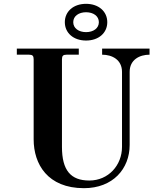

<svg xmlns="http://www.w3.org/2000/svg" viewBox="-20 -966 834 1004"><path d="M319 -850C319 -794 364 -754 430 -754C496 -754 541 -794 541 -850C541 -906 496 -946 430 -946C364 -946 319 -906 319 -850ZM363 -850C363 -882 392 -902 430 -902C468 -902 497 -882 497 -850C497 -818 468 -798 430 -798C392 -798 363 -818 363 -850ZM68 -680H132C150 -680 156 -674 156 -656V-237C156 -108 229 18 419 18C570 18 658 -83 658 -208V-590C658 -654 710 -680 762 -680V-712H514V-680C566 -680 618 -654 618 -590V-198C618 -102 547 -22 447 -22C350 -22 304 -75 304 -198V-656C304 -674 310 -680 328 -680H392V-712H68Z"/></svg>

Font: Old Standard
Style: Bold
Weight: 700
Designer: Alexey Kryukov <alexios@thessalonica.org.ru>
Version: Version 2.0.2